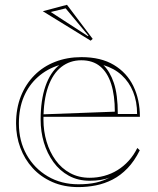

<svg xmlns="http://www.w3.org/2000/svg" viewBox="-20 -748 643 783"><path d="M312.2 -515Q391.6 -515 444.4 -483.2Q497.3 -451.5 523.9 -396.7Q550.5 -341.9 550.5 -271.7H155.5V-281.7L448.3 -292.6Q448.3 -358.9 433.3 -405.7Q418.4 -452.5 388.4 -477.3Q358.4 -502.2 311.7 -502.2Q265.2 -502.2 230.2 -475Q195.3 -447.7 176.3 -394Q157.2 -340.2 157.2 -260.2Q157.2 -213 170 -170.3Q182.8 -127.6 206.9 -94.4Q230.9 -61.2 266.1 -42.1Q301.2 -23 345.9 -23Q376.3 -23 405.2 -30.9Q434 -38.7 459 -54.1Q484.1 -69.5 504.7 -92.2Q525.4 -114.9 540 -144.6L550 -135Q528.1 -90.9 500 -61.8Q472 -32.7 439.2 -15.8Q406.4 1 371.1 8Q335.7 15 299.8 15Q240.4 15 193.3 -5.8Q146.1 -26.6 113.3 -62.5Q80.5 -98.3 63 -145.3Q45.5 -192.2 45.5 -244.5Q45.5 -306.1 65.2 -355.7Q84.9 -405.3 120.5 -441.1Q156 -476.9 204.9 -495.9Q253.8 -515 312.2 -515ZM57 -244.5Q57 -173.4 88.4 -117.3Q119.9 -61.2 174.7 -28.9Q229.5 3.5 299.8 3.5Q341.1 3.5 371.6 -3.4Q402.1 -10.3 427.8 -24.6Q412.2 -17.8 391.3 -14.4Q370.4 -10.9 345.9 -10.9Q298 -10.9 260.6 -31.4Q223.2 -51.9 197.7 -87.2Q172.2 -122.5 158.9 -167Q145.7 -211.5 145.7 -260.2Q145.7 -339.8 165.4 -396.5Q185.1 -453.3 221.7 -482.5Q171.7 -467.2 134.5 -434Q97.3 -400.9 77.1 -353.3Q57 -305.6 57 -244.5ZM460.4 -283.2H539.1Q539.1 -333.6 522.9 -373.5Q506.8 -413.4 476.3 -441.4Q445.8 -469.4 401.8 -482.5Q428.6 -456.3 444.5 -409.3Q460.4 -362.3 460.4 -283.2ZM349.7 -582.1 154.6 -702.2 253.2 -728.4 358 -589.5ZM340.9 -602.1 247.7 -713.9 186.9 -699.1 338.3 -600.8Z"/></svg>

Font: Kalnia Glaze Thin
Style: Regular
Weight: 100
Version: Version 1.110